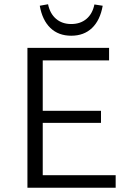

<svg xmlns="http://www.w3.org/2000/svg" viewBox="-20 -883 619 903"><path d="M109 0V-658H493V-599H181V-362H455V-305H181V-59H524V0ZM167 -856 206 -863Q215 -819 243.5 -794.5Q272 -770 315 -770Q358 -770 386.5 -794Q415 -818 424 -862L463 -856Q451 -788 413 -751.5Q375 -715 315 -715Q255 -715 217 -751.5Q179 -788 167 -856Z"/></svg>

Font: LXGW Bright GB
Style: Regular
Weight: 400
Designer: Christian Thalmann (Catharsis Fonts)
Foundry: LXGW / Christian Thalmann (Catharsis Fonts) / Fontworks Inc.
Version: Version 5.510